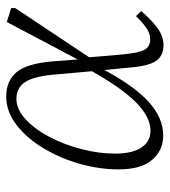

<svg xmlns="http://www.w3.org/2000/svg" viewBox="16 -551 548 620"><g transform="rotate(-90 290.0 -241.0)"><path d="M104 -143Q104 -88 123.5 -58.5Q143 -29 178 -29Q221 -29 267.5 -74Q314 -119 370 -218L360 -330Q355 -401 336.5 -431.5Q318 -462 281 -462Q247 -462 215 -432.5Q183 -403 158 -355.5Q133 -308 118.5 -252Q104 -196 104 -143ZM163 12Q114 12 83.5 -24Q53 -60 53 -132Q53 -194 71 -257.5Q89 -321 121.5 -375Q154 -429 197 -462Q240 -495 289 -495Q338 -495 366.5 -462Q395 -429 402 -343L408 -264L529 -493L574 -479V-466L415 -227L424 -121Q429 -68 439 -49Q449 -30 473 -30Q492 -30 510 -42.5Q528 -55 548 -76L564 -59Q539 -29 511.5 -8Q484 13 454 13Q420 13 403 -11.5Q386 -36 381 -105L374 -178Q322 -81 270.5 -34.5Q219 12 163 12Z"/></g></svg>

Font: Source Serif 4 SmText Light
Style: Italic
Weight: 300
Italic angle: -12°
Designer: Frank Grießhammer
Foundry: Adobe
Version: Version 4.005;hotconv 1.1.0;makeotfexe 2.6.0